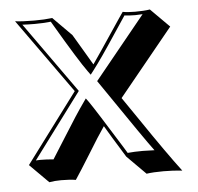

<svg xmlns="http://www.w3.org/2000/svg" viewBox="-42 -475 595 578"><g transform="rotate(-5 255.5 -186.0)"><path d="M184.6 -207 23.9 -432.1Q45.9 -429.2 82 -429.2Q112.8 -429.2 136.2 -432.1L192.4 -375.5Q201.7 -359.9 220.2 -328.6Q238.3 -297.4 247.6 -282.2Q256.3 -293.9 336.4 -413.6Q343.3 -423.8 349.1 -432.1Q363.8 -429.2 386.2 -429.2Q413.6 -429.2 431.2 -432.1L487.8 -375.5L323.2 -173.8Q338.9 -151.4 369.6 -106Q444.3 4.4 486.3 59.6Q459 56.6 429.7 56.6Q398.4 56.6 378.4 59.6L321.8 2.9Q309.1 -17.1 285.2 -56.6Q270 -82 262.7 -94.2Q243.7 -66.9 210 -11.7Q180.7 35.6 164.6 59.6Q147.5 56.6 120.6 56.6Q101.1 56.6 84.5 59.6L27.8 2.9ZM196.8 -206.5 49.8 -9.3Q58.1 -9.8 64 -9.8Q83 -9.8 103 -7.8Q117.2 -29.8 144 -72.8Q184.6 -138.2 208 -170.9L215.8 -182.1L224.1 -170.9Q241.2 -146.5 316.4 -25.4Q322.3 -15.6 327.1 -7.8Q347.2 -9.8 373 -9.8Q388.2 -9.8 408.2 -8.8Q383.8 -41 270.5 -207.5Q264.2 -216.8 258.8 -224.6L254.4 -231L408.2 -419.9Q396 -419.4 386.2 -418.9Q368.2 -418.9 353.5 -420.9Q341.8 -403.8 319.3 -369.6Q272.5 -298.3 245.1 -262.7L236.8 -252L229 -262.7Q204.1 -296.9 138.7 -408.2Q134.3 -415.5 130.9 -421.4Q107.9 -418.9 82 -418.9Q63 -418.9 44.9 -419.9Z"/></g></svg>

Font: Linux Biolinum Shadow O
Style: Regular
Weight: 400
Designer: Philipp H. Poll
Foundry: Philipp H. Poll
Version: Version 1.0.4